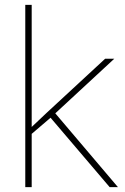

<svg xmlns="http://www.w3.org/2000/svg" viewBox="-20 -770 513 790"><path d="M431.2 0 188 -285.6 187 -284.7 110.4 -219.2V0H84V-750H110.4V-247.6L172.4 -306.2L412.6 -528.3H450.2L207.5 -303.7L465.3 0Z"/></svg>

Font: Vazirmatn UI Thin
Style: Regular
Weight: 100
Designer: Saber Rastikerdar
Foundry: Saber Rastikerdar
Version: Version 33.003